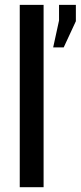

<svg xmlns="http://www.w3.org/2000/svg" viewBox="-20 -782 339 802"><path d="M162.1 0Q137.7 0 62.5 0Q62.5 -20.5 62.5 -46.9Q62.5 -179.7 62.5 -476.6Q62.5 -547.9 62.5 -761.7Q87.9 -761.7 162.1 -761.7Q162.1 -571.3 162.1 0ZM296.9 -693.4Q284.2 -666 246.1 -584Q235.4 -584 202.1 -584Q208 -612.3 226.6 -696.3Q226.6 -712.9 226.6 -761.7Q244.1 -761.7 296.9 -761.7Q296.9 -744.1 296.9 -693.4Z"/></svg>

Font: Noto Sans Hebrew DECATHLON 
Style: Regular
Weight: 400
Designer: Monotype Design team
Version: Version 1.03 uh